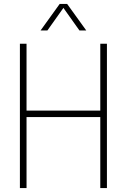

<svg xmlns="http://www.w3.org/2000/svg" viewBox="-20 -964 650 984"><path d="M82 0V-740H116V-397H494V-740H528V0H494V-364H116V0ZM188 -808 286 -944H324L422 -808H387L305 -923.5L223 -808Z"/></svg>

Font: Encode Sans Cnd Th
Style: Regular
Weight: 100
Width: 3
Designer: Multiple Designers
Foundry: Impallari Type
Version: Version 3.002; ttfautohint (v1.8.3) -l 8 -r 50 -G 200 -x 14 